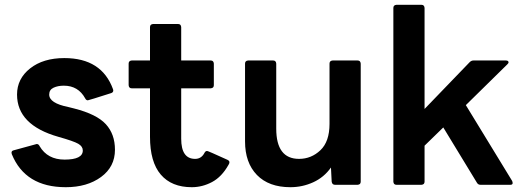

<svg xmlns="http://www.w3.org/2000/svg" viewBox="-20 -770 2185 800"><path d="M254 10Q85 10 29 -128L28 -134Q28 -142 38 -144L133 -170Q141 -170 145 -161Q178 -105 249 -105Q325 -105 325 -143Q325 -160 306 -171Q287 -182 223 -200Q51 -249 51 -376Q51 -442 105.5 -485Q160 -528 248 -528Q404 -528 451 -398L452 -393Q452 -385 443 -382Q349 -352 346 -352Q339 -352 335 -360Q306 -413 246 -413Q221 -413 203 -404.5Q185 -396 185 -376Q185 -340 265 -324L289 -318Q383 -294 421 -252.5Q459 -211 459 -146Q459 -75 401 -32.5Q343 10 254 10Z M779 10Q695 10 650 -42.5Q605 -95 605 -200V-402H529Q517 -402 516 -415V-505Q516 -517 529 -518H605V-657Q605 -669 618 -670H722Q734 -670 735 -657V-518H858Q870 -518 871 -505V-415Q871 -403 858 -402H735V-192Q735 -108 793 -108Q819 -108 832 -133Q836 -141 843 -141Q847 -141 928 -104Q936 -100 936 -94Q936 -89 932 -83Q904 -33 863.5 -11.5Q823 10 779 10Z M1190 10Q1100 10 1050.5 -41Q1001 -92 1001 -181V-505Q1001 -517 1014 -518H1118Q1130 -518 1131 -505V-234Q1131 -108 1226 -108Q1277 -108 1315 -144Q1353 -180 1353 -254V-505Q1353 -517 1366 -518H1470Q1482 -518 1483 -505V-13Q1483 -1 1470 0H1376Q1364 0 1362 -13L1359 -72Q1330 -31 1285 -10.5Q1240 10 1190 10Z M2106 0H1982Q1972 0 1967 -9L1827 -239L1749 -163V-13Q1749 -1 1736 0H1632Q1620 0 1619 -13V-737Q1619 -749 1632 -750H1736Q1748 -750 1749 -737V-316L1937 -511Q1944 -518 1953 -518H2087Q2099 -518 2099 -510Q2099 -507 2094 -502L1921 -332L2114 -16Q2116 -11 2116 -7Q2116 0 2106 0Z"/></svg>

Font: YamahaIndonesia935. App
Style: Bold
Weight: 700
Designer: Dalton Maag Ltd
Foundry: Dalton Maag Ltd
Version: Version 1.002; January 01, 2024; Regular/Italic